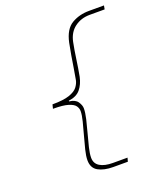

<svg xmlns="http://www.w3.org/2000/svg" viewBox="-155 -810 909 1065"><g transform="rotate(-20 300.0 -278.0)"><path d="M328 152Q274 152 240 133Q206 114 206 68Q206 43 215 7Q224 -29 235 -68.5Q246 -108 255 -143.5Q264 -179 264 -202Q264 -218 254 -232.5Q244 -247 214 -256.5Q184 -266 124 -266L130 -290Q195 -290 230 -302Q265 -314 279.5 -333Q294 -352 298 -372Q304 -404 309.5 -439Q315 -474 321 -510Q327 -546 334 -580Q350 -655 395 -681.5Q440 -708 498 -708H586L582 -686H494Q443 -686 405 -658Q367 -630 356 -576Q347 -531 340 -480.5Q333 -430 324 -382Q315 -340 292 -312Q269 -284 222 -278V-274Q258 -270 272 -249Q286 -228 286 -210Q286 -185 277.5 -148.5Q269 -112 258 -72.5Q247 -33 238.5 2.5Q230 38 230 62Q230 96 257.5 113Q285 130 334 130H420L414 152Z"/></g></svg>

Font: Source Code Pro ExtraLight ExtraLight
Style: Italic
Weight: 250
Italic angle: -11°
Monospace: yes
Version: Version 1.016;hotconv 1.0.116;makeotfexe 2.5.65601